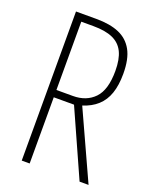

<svg xmlns="http://www.w3.org/2000/svg" viewBox="-135 -789 686 864"><g transform="rotate(20 208.0 -357.0)"><path d="M175 -714Q240 -714 283.5 -695.5Q327 -677 350 -635.5Q373 -594 373 -523Q373 -468 359.5 -429Q346 -390 318 -364.5Q290 -339 248 -326L397 0H354L212 -317H115V0H77V-714ZM173 -679H115V-352H194Q258 -352 296.5 -392Q335 -432 335 -523Q335 -579 318.5 -613Q302 -647 266.5 -663Q231 -679 173 -679Z"/></g></svg>

Font: Noto Sans Khmer ExtraCondensed ExtraLight
Style: Regular
Weight: 250
Width: 2
Designer: Danh Hong and the Monotype Design Team
Foundry: Monotype Imaging Inc.
Version: Version 2.004